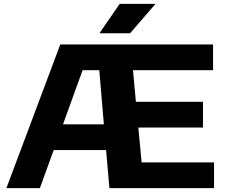

<svg xmlns="http://www.w3.org/2000/svg" viewBox="-20 -969 1168 989"><path d="M13 0 290.5 -740H1077.5V-607.5H665L680 -444.5H1025.5V-312H692.5L709.5 -132.5H1082.5V0H543.5L526.5 -196H256.5L185.5 0ZM405.5 -607.5 304.5 -328.5H515L491.5 -607.5ZM492 -797.5 596.5 -949H781L650 -797.5Z"/></svg>

Font: Encode Sans Expanded Expanded
Style: Bold
Weight: 700
Width: 7
Designer: Multiple Designers
Foundry: Impallari Type
Version: Version 3.000; ttfautohint (v1.8.3) -l 8 -r 50 -G 200 -x 14 